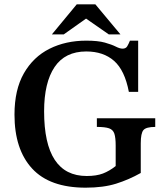

<svg xmlns="http://www.w3.org/2000/svg" viewBox="-20 -857 772 888"><path d="M376 11Q210 11 128.5 -77.5Q47 -166 47 -327Q47 -442 90.5 -518Q134 -594 209 -631.5Q284 -669 379 -669Q433 -669 465 -660Q497 -651 515.5 -641.5Q534 -632 547 -632Q562 -632 568.5 -643Q575 -654 581 -669H619V-432H576Q557 -532 507.5 -575.5Q458 -619 379 -619Q281 -619 232.5 -547Q184 -475 184 -342Q184 -43 381 -43Q426 -43 456 -54.5Q486 -66 515 -89V-184Q515 -220 509 -238.5Q503 -257 484.5 -263.5Q466 -270 428 -270V-310H698V-270Q656 -270 643.5 -255.5Q631 -241 631 -194V-57Q576 -26 517 -7.5Q458 11 376 11ZM275 -698H220L335 -837H421L537 -698H483L378 -771Z"/></svg>

Font: STIX Two Text SemiBold
Style: Regular
Weight: 600
Designer: Ross Mills, John Hudson & Paul Hanslow, Tiro Typeworks Ltd; with prior portions MicroPress Inc., and Coen Hoffman.
Foundry: Tiro Typeworks Ltd
Version: Version 2.13 b171